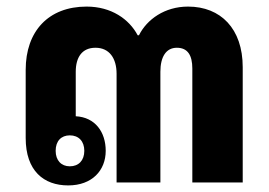

<svg xmlns="http://www.w3.org/2000/svg" viewBox="-20 -554 817 583"><path d="M187 9C260 9 301 -37 301 -96C301 -153 269 -198 210 -201V-336C210 -380 229 -409 270 -409C312 -409 334 -377 334 -330V0H467V-336C467 -381 484 -409 517 -409C550 -409 564 -386 564 -346V0H717V-350C717 -467 650 -534 551 -534C480 -534 426 -495 402 -447H398C372 -496 318 -534 243 -534C127 -534 58 -459 58 -342V-135C58 -35 113 9 187 9ZM192 -49C166 -49 149 -67 149 -96C149 -126 166 -143 192 -143C219 -143 236 -125 236 -96C236 -67 219 -49 192 -49Z"/></svg>

Font: Noto Sans Thai Looped SemiCondensed ExtraBold
Style: Regular
Weight: 800
Width: 4
Designer: Sasikarn Vongin, Ben Mitchell
Foundry: The Fontpad Ltd
Version: Version 1.001